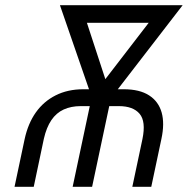

<svg xmlns="http://www.w3.org/2000/svg" viewBox="-20 -720 724 740"><path d="M457 -376H434L684 -700H211L323 -376H301Q241 -376 194.5 -352.5Q148 -329 118 -286.5Q88 -244 75 -184L36 0H110L149 -185Q159 -229 178 -257Q197 -285 225.5 -298Q254 -311 291 -311H326L260 0H335L401 -311H438Q493 -311 518 -281.5Q543 -252 529 -184L490 0H563L602 -184Q615 -244 603 -286.5Q591 -329 554.5 -352.5Q518 -376 457 -376ZM386 -415 315 -632H553Z"/></svg>

Font: Advent Pro Medium
Style: Italic
Weight: 500
Italic angle: -12°
Version: Version 3.000